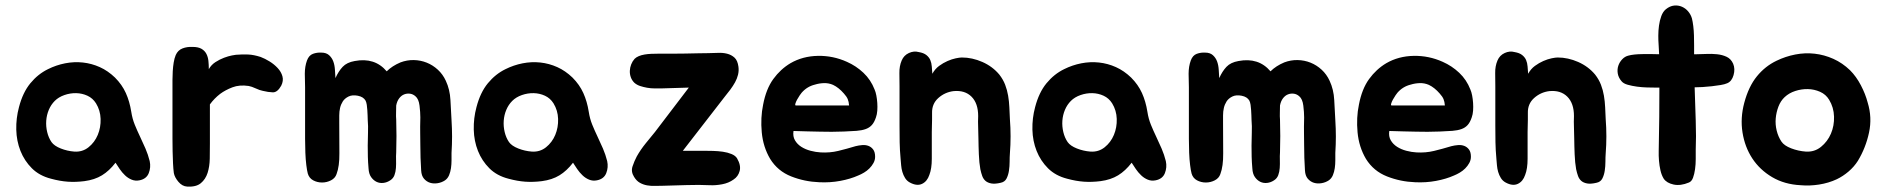

<svg xmlns="http://www.w3.org/2000/svg" viewBox="-20 -676 6957 708"><path d="M157 -421Q187 -436 220 -442.5Q253 -449 285.5 -445.5Q318 -442 348 -428.5Q378 -415 404 -390Q430 -364 444 -333Q458 -302 464 -264Q468 -238 477 -216Q486 -194 496.5 -172Q507 -150 516.5 -128Q526 -106 532 -82Q537 -59 528.5 -37.5Q520 -16 494 -11Q479 -8 465.5 -13.5Q452 -19 441 -29.5Q430 -40 421.5 -52.5Q413 -65 406 -76Q383 -46 356 -29.5Q329 -13 291 -8Q259 -4 230 -6Q201 -8 168 -17Q125 -28 97.5 -55.5Q70 -83 55.5 -119.5Q41 -156 40 -198Q39 -240 50 -281Q64 -335 92 -369Q120 -403 157 -421ZM182 -304Q168 -290 160 -271Q152 -252 150.5 -231Q149 -210 154 -189Q159 -168 170 -152Q180 -138 204 -128.5Q228 -119 254 -117Q284 -115 306.5 -133Q329 -151 340.5 -178.5Q352 -206 351 -237.5Q350 -269 334 -295Q322 -314 302.5 -323Q283 -332 261 -332.5Q239 -333 217.5 -325.5Q196 -318 182 -304Z M616 -354Q616 -366 616 -381.5Q616 -397 617 -413.5Q618 -430 620.5 -445.5Q623 -461 628 -473Q636 -491 653 -497.5Q670 -504 690 -503Q711 -503 723 -496Q735 -489 741 -477.5Q747 -466 748.5 -451.5Q750 -437 750 -421Q759 -437 774.5 -447Q790 -457 806 -463Q822 -469 835 -471.5Q848 -474 850 -474Q875 -476 895.5 -475Q916 -474 941 -466Q957 -460 974 -449.5Q991 -439 1004 -425Q1017 -411 1021.5 -394.5Q1026 -378 1017 -360Q1003 -335 986 -335.5Q969 -336 949 -341Q938 -343 923 -350Q908 -357 897 -359Q863 -364 837 -354Q811 -344 792 -330Q770 -313 754 -291V-147Q754 -120 753.5 -91Q753 -62 745.5 -38.5Q738 -15 720.5 -0.5Q703 14 670 12Q652 11 638 -5.5Q624 -22 621 -38Q619 -53 618 -74Q617 -95 616.5 -118Q616 -141 616 -164.5Q616 -188 616 -208Z M1645 -233Q1647 -201 1647 -172.5Q1647 -144 1645 -112Q1645 -100 1645 -85Q1645 -70 1643 -56Q1641 -42 1636 -30Q1631 -18 1621 -11Q1609 -3 1594 -0.5Q1579 2 1566 -2Q1553 -6 1543.5 -17Q1534 -28 1533 -48Q1530 -94 1530 -140Q1530 -163 1529.5 -184Q1529 -205 1530 -243Q1530 -262 1527 -286.5Q1524 -311 1512 -321Q1503 -329 1492 -330.5Q1481 -332 1470.5 -328Q1460 -324 1452 -313.5Q1444 -303 1441 -287Q1441 -274 1440.5 -260.5Q1440 -247 1441 -235Q1442 -203 1442 -174.5Q1442 -146 1441 -114Q1440 -101 1440.5 -86Q1441 -71 1440 -56.5Q1439 -42 1434.5 -30Q1430 -18 1419 -11Q1407 -3 1393.5 -1.5Q1380 0 1368.5 -5.5Q1357 -11 1348.5 -23Q1340 -35 1339 -55Q1337 -78 1336.5 -97.5Q1336 -117 1336 -139Q1336 -162 1337 -186.5Q1338 -211 1336 -234Q1336 -241 1335.5 -250.5Q1335 -260 1334.5 -270Q1334 -280 1332.5 -289.5Q1331 -299 1328 -305Q1320 -319 1299.5 -323Q1279 -327 1265 -320Q1251 -313 1244 -302Q1237 -291 1234 -278Q1231 -265 1231 -250.5Q1231 -236 1231 -223Q1231 -158 1231.5 -110.5Q1232 -63 1221 -34Q1216 -19 1200.5 -11Q1185 -3 1167.5 -3Q1150 -3 1135 -11Q1120 -19 1115 -36Q1112 -47 1109.5 -67.5Q1107 -88 1106 -113Q1105 -138 1105 -163.5Q1105 -189 1105 -210V-354Q1104 -377 1104 -404Q1104 -431 1112 -453Q1119 -472 1134 -477.5Q1149 -483 1165 -482Q1183 -482 1193.5 -472.5Q1204 -463 1209 -449.5Q1214 -436 1215 -419.5Q1216 -403 1217 -388Q1228 -413 1243.5 -429.5Q1259 -446 1288 -451Q1362 -465 1406 -413Q1426 -433 1457 -446Q1481 -455 1506 -454.5Q1531 -454 1553.5 -445Q1576 -436 1594.5 -419Q1613 -402 1624 -378Q1639 -346 1641 -307Q1643 -268 1645 -233Z M1844 -421Q1874 -436 1907 -442.5Q1940 -449 1972.5 -445.5Q2005 -442 2035 -428.5Q2065 -415 2091 -390Q2117 -364 2131 -333Q2145 -302 2151 -264Q2155 -238 2164 -216Q2173 -194 2183.5 -172Q2194 -150 2203.5 -128Q2213 -106 2219 -82Q2224 -59 2215.5 -37.5Q2207 -16 2181 -11Q2166 -8 2152.5 -13.5Q2139 -19 2128 -29.5Q2117 -40 2108.5 -52.5Q2100 -65 2093 -76Q2070 -46 2043 -29.5Q2016 -13 1978 -8Q1946 -4 1917 -6Q1888 -8 1855 -17Q1812 -28 1784.5 -55.5Q1757 -83 1742.5 -119.5Q1728 -156 1727 -198Q1726 -240 1737 -281Q1751 -335 1779 -369Q1807 -403 1844 -421ZM1869 -304Q1855 -290 1847 -271Q1839 -252 1837.5 -231Q1836 -210 1841 -189Q1846 -168 1857 -152Q1867 -138 1891 -128.5Q1915 -119 1941 -117Q1971 -115 1993.5 -133Q2016 -151 2027.5 -178.5Q2039 -206 2038 -237.5Q2037 -269 2021 -295Q2009 -314 1989.5 -323Q1970 -332 1948 -332.5Q1926 -333 1904.5 -325.5Q1883 -318 1869 -304Z M2576 -120Q2591 -120 2609.5 -119.5Q2628 -119 2645.5 -116.5Q2663 -114 2677.5 -108Q2692 -102 2698 -92Q2713 -66 2707.5 -45.5Q2702 -25 2685 -14Q2667 -1 2643 3.5Q2619 8 2599 7Q2558 5 2512 6.5Q2466 8 2425 9Q2411 9 2395.5 9.5Q2380 10 2366 7.5Q2352 5 2339.5 -2Q2327 -9 2318 -24Q2306 -43 2312.5 -62.5Q2319 -82 2328 -99Q2342 -124 2361.5 -148Q2381 -172 2395 -189L2520 -353L2419 -350Q2407 -350 2393.5 -350Q2380 -350 2366 -352.5Q2352 -355 2340 -359Q2328 -363 2319 -371Q2310 -380 2306 -391.5Q2302 -403 2302.5 -415Q2303 -427 2307.5 -438.5Q2312 -450 2320 -459Q2326 -465 2335.5 -469Q2345 -473 2357 -475Q2369 -477 2381.5 -477.5Q2394 -478 2405 -478Q2427 -478 2454 -478Q2481 -478 2506.5 -478.5Q2532 -479 2554.5 -479.5Q2577 -480 2591 -480Q2609 -480 2627 -481Q2645 -482 2661 -478Q2677 -474 2688.5 -463.5Q2700 -453 2703 -430Q2705 -415 2701.5 -400.5Q2698 -386 2690.5 -372.5Q2683 -359 2673 -345.5Q2663 -332 2653 -320L2498 -120Z M3135 -137Q3147 -140 3159.5 -141Q3172 -142 3182.5 -138Q3193 -134 3200 -124.5Q3207 -115 3207 -98Q3207 -86 3201 -75Q3195 -64 3186 -55Q3177 -46 3166 -39.5Q3155 -33 3145 -29Q3116 -16 3078.5 -9Q3041 -2 3001 -4Q2947 -6 2897.5 -25.5Q2848 -45 2820 -90Q2794 -134 2789 -188Q2784 -242 2794 -290Q2805 -348 2831.5 -384.5Q2858 -421 2895 -443Q2940 -469 2996 -470Q3052 -471 3103 -448Q3137 -433 3164 -407.5Q3191 -382 3205 -346Q3209 -337 3211.5 -324Q3214 -311 3215 -296.5Q3216 -282 3215 -268Q3214 -254 3210 -243Q3204 -225 3195 -215Q3186 -205 3172 -200Q3158 -195 3138.5 -193.5Q3119 -192 3092 -191Q3068 -190 3047 -190Q3026 -190 3004 -190.5Q2982 -191 2958.5 -191.5Q2935 -192 2906 -193Q2903 -173 2911.5 -158.5Q2920 -144 2935 -134.5Q2950 -125 2969 -120Q2988 -115 3006 -114Q3040 -112 3071 -119.5Q3102 -127 3135 -137ZM3092 -331Q3073 -353 3052 -363Q3036 -370 3018.5 -369.5Q3001 -369 2985 -364Q2956 -357 2936 -334Q2934 -332 2929 -324.5Q2924 -317 2919.5 -309Q2915 -301 2913 -294Q2911 -287 2915 -287H3111Q3110 -301 3106 -310.5Q3102 -320 3092 -331Z M3297 -357Q3297 -380 3296.5 -406Q3296 -432 3305 -453Q3313 -472 3331.5 -480.5Q3350 -489 3368 -484Q3386 -481 3396 -473Q3406 -465 3410.5 -454.5Q3415 -444 3416 -430.5Q3417 -417 3418 -404Q3428 -422 3443 -433Q3458 -444 3474 -451Q3490 -458 3504.5 -461Q3519 -464 3527 -464Q3565 -464 3602.5 -447.5Q3640 -431 3665 -401Q3679 -383 3686.5 -363.5Q3694 -344 3697.5 -323Q3701 -302 3702 -280.5Q3703 -259 3704 -237Q3709 -173 3704 -110Q3703 -97 3703 -80Q3703 -63 3700.5 -46.5Q3698 -30 3691.5 -17.5Q3685 -5 3670 -2Q3649 3 3635.5 0.5Q3622 -2 3614 -9Q3606 -16 3602 -27Q3598 -38 3595 -52Q3593 -63 3591.5 -77.5Q3590 -92 3589.5 -107Q3589 -122 3588.5 -136.5Q3588 -151 3588 -163Q3588 -182 3587 -205Q3586 -228 3587 -248Q3587 -295 3562.5 -319.5Q3538 -344 3496 -340Q3464 -336 3440 -314.5Q3416 -293 3417 -259Q3417 -246 3417 -235Q3417 -224 3416.5 -213Q3416 -202 3416 -189Q3416 -176 3416 -160Q3416 -127 3416 -90.5Q3416 -54 3407 -31Q3399 -7 3380 2Q3361 11 3335 -3Q3324 -9 3317.5 -19.5Q3311 -30 3307.5 -42Q3304 -54 3303 -66.5Q3302 -79 3301 -90Q3298 -123 3297.5 -151.5Q3297 -180 3297 -213Z M3904 -421Q3934 -436 3967 -442.5Q4000 -449 4032.5 -445.5Q4065 -442 4095 -428.5Q4125 -415 4151 -390Q4177 -364 4191 -333Q4205 -302 4211 -264Q4215 -238 4224 -216Q4233 -194 4243.5 -172Q4254 -150 4263.5 -128Q4273 -106 4279 -82Q4284 -59 4275.5 -37.5Q4267 -16 4241 -11Q4226 -8 4212.5 -13.5Q4199 -19 4188 -29.5Q4177 -40 4168.5 -52.5Q4160 -65 4153 -76Q4130 -46 4103 -29.5Q4076 -13 4038 -8Q4006 -4 3977 -6Q3948 -8 3915 -17Q3872 -28 3844.5 -55.5Q3817 -83 3802.5 -119.5Q3788 -156 3787 -198Q3786 -240 3797 -281Q3811 -335 3839 -369Q3867 -403 3904 -421ZM3929 -304Q3915 -290 3907 -271Q3899 -252 3897.5 -231Q3896 -210 3901 -189Q3906 -168 3917 -152Q3927 -138 3951 -128.5Q3975 -119 4001 -117Q4031 -115 4053.5 -133Q4076 -151 4087.5 -178.5Q4099 -206 4098 -237.5Q4097 -269 4081 -295Q4069 -314 4049.5 -323Q4030 -332 4008 -332.5Q3986 -333 3964.5 -325.5Q3943 -318 3929 -304Z M4904 -233Q4906 -201 4906 -172.5Q4906 -144 4904 -112Q4904 -100 4904 -85Q4904 -70 4902 -56Q4900 -42 4895 -30Q4890 -18 4880 -11Q4868 -3 4853 -0.5Q4838 2 4825 -2Q4812 -6 4802.5 -17Q4793 -28 4792 -48Q4789 -94 4789 -140Q4789 -163 4788.5 -184Q4788 -205 4789 -243Q4789 -262 4786 -286.5Q4783 -311 4771 -321Q4762 -329 4751 -330.5Q4740 -332 4729.5 -328Q4719 -324 4711 -313.5Q4703 -303 4700 -287Q4700 -274 4699.5 -260.5Q4699 -247 4700 -235Q4701 -203 4701 -174.5Q4701 -146 4700 -114Q4699 -101 4699.5 -86Q4700 -71 4699 -56.5Q4698 -42 4693.5 -30Q4689 -18 4678 -11Q4666 -3 4652.5 -1.5Q4639 0 4627.5 -5.5Q4616 -11 4607.5 -23Q4599 -35 4598 -55Q4596 -78 4595.5 -97.5Q4595 -117 4595 -139Q4595 -162 4596 -186.5Q4597 -211 4595 -234Q4595 -241 4594.5 -250.5Q4594 -260 4593.5 -270Q4593 -280 4591.5 -289.5Q4590 -299 4587 -305Q4579 -319 4558.5 -323Q4538 -327 4524 -320Q4510 -313 4503 -302Q4496 -291 4493 -278Q4490 -265 4490 -250.5Q4490 -236 4490 -223Q4490 -158 4490.5 -110.5Q4491 -63 4480 -34Q4475 -19 4459.5 -11Q4444 -3 4426.5 -3Q4409 -3 4394 -11Q4379 -19 4374 -36Q4371 -47 4368.5 -67.5Q4366 -88 4365 -113Q4364 -138 4364 -163.5Q4364 -189 4364 -210V-354Q4363 -377 4363 -404Q4363 -431 4371 -453Q4378 -472 4393 -477.5Q4408 -483 4424 -482Q4442 -482 4452.5 -472.5Q4463 -463 4468 -449.5Q4473 -436 4474 -419.5Q4475 -403 4476 -388Q4487 -413 4502.5 -429.5Q4518 -446 4547 -451Q4621 -465 4665 -413Q4685 -433 4716 -446Q4740 -455 4765 -454.5Q4790 -454 4812.5 -445Q4835 -436 4853.5 -419Q4872 -402 4883 -378Q4898 -346 4900 -307Q4902 -268 4904 -233Z M5332 -137Q5344 -140 5356.5 -141Q5369 -142 5379.5 -138Q5390 -134 5397 -124.5Q5404 -115 5404 -98Q5404 -86 5398 -75Q5392 -64 5383 -55Q5374 -46 5363 -39.5Q5352 -33 5342 -29Q5313 -16 5275.5 -9Q5238 -2 5198 -4Q5144 -6 5094.5 -25.5Q5045 -45 5017 -90Q4991 -134 4986 -188Q4981 -242 4991 -290Q5002 -348 5028.5 -384.5Q5055 -421 5092 -443Q5137 -469 5193 -470Q5249 -471 5300 -448Q5334 -433 5361 -407.5Q5388 -382 5402 -346Q5406 -337 5408.5 -324Q5411 -311 5412 -296.5Q5413 -282 5412 -268Q5411 -254 5407 -243Q5401 -225 5392 -215Q5383 -205 5369 -200Q5355 -195 5335.5 -193.5Q5316 -192 5289 -191Q5265 -190 5244 -190Q5223 -190 5201 -190.5Q5179 -191 5155.5 -191.5Q5132 -192 5103 -193Q5100 -173 5108.5 -158.5Q5117 -144 5132 -134.5Q5147 -125 5166 -120Q5185 -115 5203 -114Q5237 -112 5268 -119.5Q5299 -127 5332 -137ZM5289 -331Q5270 -353 5249 -363Q5233 -370 5215.5 -369.5Q5198 -369 5182 -364Q5153 -357 5133 -334Q5131 -332 5126 -324.5Q5121 -317 5116.5 -309Q5112 -301 5110 -294Q5108 -287 5112 -287H5308Q5307 -301 5303 -310.5Q5299 -320 5289 -331Z M5494 -357Q5494 -380 5493.5 -406Q5493 -432 5502 -453Q5510 -472 5528.5 -480.5Q5547 -489 5565 -484Q5583 -481 5593 -473Q5603 -465 5607.5 -454.5Q5612 -444 5613 -430.5Q5614 -417 5615 -404Q5625 -422 5640 -433Q5655 -444 5671 -451Q5687 -458 5701.5 -461Q5716 -464 5724 -464Q5762 -464 5799.5 -447.5Q5837 -431 5862 -401Q5876 -383 5883.5 -363.5Q5891 -344 5894.5 -323Q5898 -302 5899 -280.5Q5900 -259 5901 -237Q5906 -173 5901 -110Q5900 -97 5900 -80Q5900 -63 5897.5 -46.5Q5895 -30 5888.5 -17.5Q5882 -5 5867 -2Q5846 3 5832.5 0.5Q5819 -2 5811 -9Q5803 -16 5799 -27Q5795 -38 5792 -52Q5790 -63 5788.5 -77.5Q5787 -92 5786.5 -107Q5786 -122 5785.5 -136.5Q5785 -151 5785 -163Q5785 -182 5784 -205Q5783 -228 5784 -248Q5784 -295 5759.5 -319.5Q5735 -344 5693 -340Q5661 -336 5637 -314.5Q5613 -293 5614 -259Q5614 -246 5614 -235Q5614 -224 5613.5 -213Q5613 -202 5613 -189Q5613 -176 5613 -160Q5613 -127 5613 -90.5Q5613 -54 5604 -31Q5596 -7 5577 2Q5558 11 5532 -3Q5521 -9 5514.5 -19.5Q5508 -30 5504.5 -42Q5501 -54 5500 -66.5Q5499 -79 5498 -90Q5495 -123 5494.5 -151.5Q5494 -180 5494 -213Z M6371 -441Q6379 -422 6372.5 -399Q6366 -376 6349 -369Q6340 -365 6325 -362.5Q6310 -360 6292.5 -358Q6275 -356 6258 -355Q6241 -354 6229 -354Q6230 -324 6231 -292.5Q6232 -261 6233 -231Q6234 -201 6234 -173.5Q6234 -146 6233 -124Q6233 -109 6233 -89.5Q6233 -70 6230.5 -52Q6228 -34 6223 -20.5Q6218 -7 6208 -3Q6177 10 6151.5 4.5Q6126 -1 6115 -17Q6107 -30 6103 -47.5Q6099 -65 6097.5 -83.5Q6096 -102 6096.5 -119.5Q6097 -137 6097 -150Q6098 -192 6098.5 -245.5Q6099 -299 6099 -353H6084Q6072 -353 6053.5 -353.5Q6035 -354 6016.5 -356.5Q5998 -359 5982 -363.5Q5966 -368 5959 -377Q5948 -390 5945.5 -405Q5943 -420 5947.5 -433.5Q5952 -447 5962 -457.5Q5972 -468 5985 -471Q6003 -476 6036 -476.5Q6069 -477 6098 -476Q6097 -486 6097 -495.5Q6097 -505 6096 -514Q6095 -526 6095 -544.5Q6095 -563 6097.5 -581.5Q6100 -600 6106 -616.5Q6112 -633 6123 -642Q6138 -654 6153.5 -655.5Q6169 -657 6182.5 -651Q6196 -645 6205.5 -633.5Q6215 -622 6219 -608Q6222 -596 6224 -579.5Q6226 -563 6226.5 -545Q6227 -527 6227 -509Q6227 -491 6227 -476H6237Q6252 -476 6272 -477Q6292 -478 6311.5 -476Q6331 -474 6347 -466.5Q6363 -459 6371 -441Z M6531 -452Q6564 -468 6600 -475Q6636 -482 6671.5 -478Q6707 -474 6740.5 -459Q6774 -444 6802 -417Q6825 -394 6842 -361.5Q6859 -329 6867 -298Q6884 -243 6872 -187Q6860 -131 6831 -83Q6817 -61 6796.5 -43.5Q6776 -26 6753 -15Q6723 -1 6688 4.5Q6653 10 6620 7Q6560 4 6514.5 -23Q6469 -50 6441.5 -92Q6414 -134 6405.5 -187.5Q6397 -241 6412 -297Q6428 -357 6458.5 -394.5Q6489 -432 6531 -452ZM6561 -318Q6546 -304 6538 -283Q6530 -262 6528 -239.5Q6526 -217 6531.5 -194.5Q6537 -172 6549 -154Q6559 -139 6585 -129Q6611 -119 6639 -117Q6671 -115 6695 -134.5Q6719 -154 6731.5 -183Q6744 -212 6743 -246Q6742 -280 6725 -308Q6713 -328 6691.5 -337.5Q6670 -347 6646.5 -347.5Q6623 -348 6600 -340.5Q6577 -333 6561 -318Z"/></svg>

Font: Jua
Style: Regular
Weight: 400
Version: Version 1.001